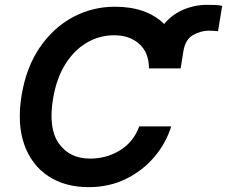

<svg xmlns="http://www.w3.org/2000/svg" viewBox="-20 -765 940 795"><path d="M728 -481.9H596.9Q596.6 -547.2 556.6 -583.1Q516.7 -619 452.8 -619Q391.7 -619 339.1 -588.1Q286.6 -557.2 250 -498.4Q213.4 -439.6 199.6 -355.8Q179.3 -233.7 223.7 -171Q268.1 -108.3 353 -108.3Q421.9 -108.3 477.6 -143.1Q533.4 -177.9 556.5 -241.5H688.9Q667.3 -171.9 618.8 -114.9Q570.3 -57.9 501.1 -24Q431.8 9.9 346.9 9.9Q249.3 9.9 180 -35.7Q110.8 -81.3 80.4 -166.7Q50.1 -252.1 69.6 -371.4Q89.1 -487.6 145.2 -569.2Q201.3 -650.9 282.1 -694.1Q362.9 -737.2 456 -737.2Q585.9 -737.2 659.8 -665.8Q691.8 -704.5 738.8 -724.8Q785.9 -745 837.4 -745Q854 -745 869.5 -744.5Q884.9 -744 899.9 -740.8L882.8 -635.7Q875.7 -636.4 864.9 -637.3Q854 -638.1 845.2 -638.1Q811.8 -638.1 779.5 -619.9Q747.2 -601.6 739.3 -552.9Z"/></svg>

Font: Inter UI Semi Bold
Style: Italic
Weight: 600
Italic angle: -9.39999°
Designer: Rasmus Andersson
Foundry: rsms
Version: 3.2;8d6f07862